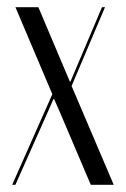

<svg xmlns="http://www.w3.org/2000/svg" viewBox="-20 -515 351 535"><path d="M23 -495 125.8 -252.5 13.9 0H22.9L116.8 -211.2L128.8 -238.9H130.8L143.1 -211.2L233 0H296.9L179.5 -275.4L272.6 -495H264.2L187.9 -315L176.5 -288H174.5L162.8 -315.6L86.9 -495Z"/></svg>

Font: Moniqa Black
Style: Regular
Weight: 900
Designer: Rajesh Rajput
Foundry: Rajesh Rajput
Version: Version 1.000